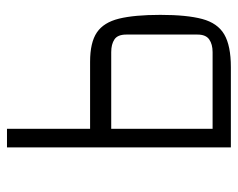

<svg xmlns="http://www.w3.org/2000/svg" viewBox="-84 -580 665 536"><g transform="rotate(90 248.0 -312.5)"><path d="M340 0V-232H153Q99 -232 71 -251Q43 -270 32.5 -313Q22 -356 22 -428Q22 -502 33.5 -545Q45 -588 76.5 -606.5Q108 -625 168 -625H392V0ZM126 -291H340V-574H126Q104 -574 90.5 -564.5Q77 -555 77 -532V-333Q77 -309 90.5 -300Q104 -291 126 -291Z"/></g></svg>

Font: Changa ExtraLight
Style: Regular
Weight: 250
Designer: Eduardo Rodriguez Tunni
Foundry: Eduardo Rodriguez Tunni
Version: Version 3.002; ttfautohint (v1.8.2)